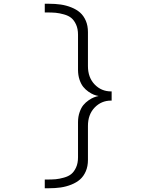

<svg xmlns="http://www.w3.org/2000/svg" viewBox="-20 -829 890 1025"><path d="M573 -341H576V-292H573Q521 -292 485.2 -254.8Q449.5 -217.5 449.5 -157V24.5Q449.5 59 438 85.5Q426.5 112 407.5 128.8Q388.5 145.5 361 156.5Q333.5 167.5 304 171.8Q274.5 176 240 176H219V129.5H230Q257.5 129.5 277.2 127.8Q297 126 321.2 119.2Q345.5 112.5 360.5 100.2Q375.5 88 386 65.2Q396.5 42.5 396.5 10.5V-176.5Q396.5 -205.5 404.8 -229.5Q413 -253.5 425 -268Q437 -282.5 453 -293.5Q469 -304.5 481.5 -309.2Q494 -314 506.5 -316.5Q494 -318.5 481 -323.5Q468 -328.5 452.2 -339.5Q436.5 -350.5 424.5 -365.2Q412.5 -380 404.5 -403.8Q396.5 -427.5 396.5 -456.5V-643.5Q396.5 -675.5 386 -698.2Q375.5 -721 360.5 -733.2Q345.5 -745.5 321.2 -752.2Q297 -759 277.2 -760.8Q257.5 -762.5 230 -762.5H219V-809H240Q274.5 -809 304 -804.8Q333.5 -800.5 361 -789.5Q388.5 -778.5 407.5 -761.8Q426.5 -745 438 -718.5Q449.5 -692 449.5 -657.5V-476Q449.5 -415.5 485.2 -378.2Q521 -341 573 -341Z"/></svg>

Font: League Mono Wide UltraLight
Style: Regular
Weight: 200
Width: 8
Designer: Tyler Finck
Foundry: The League of Moveable Type / Tyler Finck
Version: Version 2.210